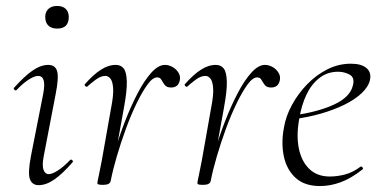

<svg xmlns="http://www.w3.org/2000/svg" viewBox="-20 -613 1280 645"><path d="M110 9Q88 9 80.5 -11Q73 -31 84 -89L125 -297Q137 -358 108 -358Q96 -358 77 -346Q58 -334 36 -311Q33 -307 28.5 -311.5Q24 -316 28 -319Q62 -357 89.5 -376Q117 -395 142 -395Q166 -395 172 -373.5Q178 -352 167 -297L127 -89Q121 -58 126 -43Q131 -28 144 -28Q155 -28 174 -40Q193 -52 215 -75Q219 -79 223 -74.5Q227 -70 223 -67Q190 -29 162.5 -10Q135 9 110 9ZM172 -517Q153 -517 142.5 -527Q132 -537 132 -556Q132 -573 142.5 -583Q153 -593 172 -593Q191 -593 201 -583Q211 -573 211 -556Q211 -517 172 -517Z M352 -6 342 -7Q350 -50 365 -102Q380 -154 400 -205.5Q420 -257 442.5 -300Q465 -343 488.5 -369Q512 -395 534 -395Q547 -395 559.5 -388Q572 -381 579.5 -369Q587 -357 584 -343Q581 -330 573.5 -324.5Q566 -319 555 -319Q540 -319 533.5 -327.5Q527 -336 522.5 -344.5Q518 -353 508 -353Q493 -353 475.5 -329Q458 -305 439 -266Q420 -227 403 -180.5Q386 -134 372.5 -88Q359 -42 352 -6ZM327 8Q314 8 310.5 6.5Q307 5 307 2Q307 -1 312.5 -26.5Q318 -52 322 -74L353 -249Q362 -295 360 -318Q358 -341 350.5 -349.5Q343 -358 334 -358Q319 -358 302.5 -346Q286 -334 273 -322Q271 -320 267 -323.5Q263 -327 265 -330Q293 -362 318.5 -378.5Q344 -395 369 -395Q386 -395 395.5 -383Q405 -371 406 -339.5Q407 -308 396 -249L352 -6Q350 8 327 8Z M688 -6 678 -7Q686 -50 701 -102Q716 -154 736 -205.5Q756 -257 778.5 -300Q801 -343 824.5 -369Q848 -395 870 -395Q883 -395 895.5 -388Q908 -381 915.5 -369Q923 -357 920 -343Q917 -330 909.5 -324.5Q902 -319 891 -319Q876 -319 869.5 -327.5Q863 -336 858.5 -344.5Q854 -353 844 -353Q829 -353 811.5 -329Q794 -305 775 -266Q756 -227 739 -180.5Q722 -134 708.5 -88Q695 -42 688 -6ZM663 8Q650 8 646.5 6.5Q643 5 643 2Q643 -1 648.5 -26.5Q654 -52 658 -74L689 -249Q698 -295 696 -318Q694 -341 686.5 -349.5Q679 -358 670 -358Q655 -358 638.5 -346Q622 -334 609 -322Q607 -320 603 -323.5Q599 -327 601 -330Q629 -362 654.5 -378.5Q680 -395 705 -395Q722 -395 731.5 -383Q741 -371 742 -339.5Q743 -308 732 -249L688 -6Q686 8 663 8Z M1055 12Q1003 12 973 -15.5Q943 -43 933.5 -88Q924 -133 934 -185Q940 -222 960.5 -260Q981 -298 1011.5 -329.5Q1042 -361 1079.5 -380Q1117 -399 1159 -399Q1194 -399 1211 -384.5Q1228 -370 1223 -345Q1218 -322 1195.5 -300.5Q1173 -279 1137.5 -261.5Q1102 -244 1058.5 -231.5Q1015 -219 968 -213L970 -226Q1048 -237 1101.5 -261.5Q1155 -286 1165 -324Q1173 -352 1155 -362Q1137 -372 1116 -372Q1080 -372 1053 -351Q1026 -330 1009.5 -295Q993 -260 986 -218Q975 -161 983.5 -116.5Q992 -72 1018.5 -46Q1045 -20 1088 -20Q1113 -20 1139.5 -27Q1166 -34 1191 -53Q1194 -55 1197.5 -51Q1201 -47 1198 -44Q1160 -14 1125 -1Q1090 12 1055 12Z"/></svg>

Font: Cormorant Infant Light
Style: Italic
Weight: 300
Italic angle: -10°
Designer: Christian Thalmann (Catharsis Fonts)
Foundry: Catharsis Fonts
Version: Version 4.001